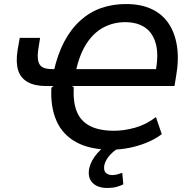

<svg xmlns="http://www.w3.org/2000/svg" viewBox="-20 -734 950 953"><path d="M532 9Q426 9 358 -28.5Q290 -66 260 -135Q230 -204 235 -298L245 -307H209Q152 -307 117 -327Q82 -347 70 -385.5Q58 -424 67 -483L78 -546H179L169 -482Q163 -436 177 -413.5Q191 -391 239 -391H264L246 -376Q265 -463 298.5 -526.5Q332 -590 378.5 -632Q425 -674 482 -694Q539 -714 606 -714Q677 -714 729.5 -690.5Q782 -667 814.5 -621Q847 -575 858 -508Q869 -441 854 -355L846 -307H338L346 -301Q342 -227 361.5 -179.5Q381 -132 427 -108.5Q473 -85 546 -85Q597 -85 651.5 -100.5Q706 -116 754 -153L783 -68Q748 -42 705.5 -25Q663 -8 618.5 0.5Q574 9 532 9ZM602 -624Q543 -624 494 -598Q445 -572 410 -518.5Q375 -465 356 -380L342 -391H773L749 -362Q769 -455 754.5 -512.5Q740 -570 700.5 -597Q661 -624 602 -624ZM513 199Q464 199 439 173Q414 147 423 101Q432 62 464 25.5Q496 -11 543 -36L571 0Q557 7 541.5 20Q526 33 514.5 49.5Q503 66 498 85Q493 112 505 123.5Q517 135 537 135Q549 135 561 132Q573 129 587 124L592 181Q576 189 557 194Q538 199 513 199Z"/></svg>

Font: Nunito Sans 7pt SemiCondensed SemiBold
Style: Italic
Weight: 600
Width: 4
Italic angle: -9°
Designer: Vernon Adams
Foundry: Vernon Adams
Version: Version 3.101;gftools[0.9.27]